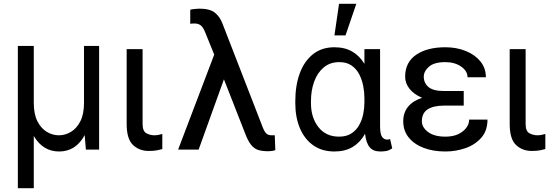

<svg xmlns="http://www.w3.org/2000/svg" viewBox="-20 -787 2890 1010"><path d="M421.9 -245.7V-545.5H501.4V0H431.8L425.4 -76.3Q378.9 9.9 291.2 9.9Q205.6 9.9 157.7 -71.7V203.1H73.9V-545.5H157.7V-245.7Q157.7 -186.8 176.8 -149.1Q196 -111.5 226.2 -93.4Q256.4 -75.3 289.8 -75.3Q323.2 -75.3 353.3 -93.4Q383.5 -111.5 402.7 -149.1Q421.9 -186.8 421.9 -245.7Z M646.3 -528.4H730.1V-134.9Q730.1 -96.6 750.2 -85.9Q770.2 -75.3 792.6 -75.3Q803.3 -75.3 815.9 -77.8Q828.5 -80.3 833.8 -82.4V-2.8Q823.2 0.4 805.8 3.7Q788.4 7.1 762.8 7.1Q712.7 7.1 679.5 -24.5Q646.3 -56.1 646.3 -134.9Z M1029.1 -741.5Q1083.5 -741.5 1110.4 -720.2Q1137.4 -698.9 1151.3 -660.5L1362.9 -115.1Q1372.5 -91.6 1382.5 -83.5Q1392.4 -75.3 1408.4 -75.3H1425.4L1428.3 2.8Q1422.9 5 1412.3 6.7Q1401.6 8.5 1389.9 8.5Q1360.8 8.5 1339.5 2.3Q1318.2 -3.9 1301.1 -24.7Q1284.1 -45.5 1267.8 -89.5L1158 -369.7L1024.9 0H916.9L1106.9 -499.6L1058.9 -617.9Q1048.3 -644.5 1035.5 -653.9Q1022.7 -663.4 1003.6 -663.4Q999.3 -663.4 992.2 -663.2Q985.1 -663 980.8 -661.9V-735.8Q987.2 -737.9 1002.8 -739.7Q1018.5 -741.5 1029.1 -741.5Z M1533.4 -244.3V-254.3Q1533.4 -337.4 1557 -401.5Q1580.6 -465.6 1626.6 -502Q1672.6 -538.4 1739.3 -538.4Q1794 -538.4 1833.1 -515.6Q1872.2 -492.9 1897 -451V-528.4H1979.4V-123.6Q1979.4 -79.9 1990.4 -66.2Q2001.4 -52.6 2016.3 -52.6Q2023.4 -52.6 2032 -55.4L2043.3 -7.1Q2027.3 4.6 2012.1 7.3Q1996.8 9.9 1980.8 9.9Q1943.9 9.9 1925.1 -11.9Q1906.2 -33.7 1900.2 -83.1Q1875.4 -38.4 1835.6 -14.2Q1795.8 9.9 1739.3 9.9Q1673.3 9.9 1627.3 -22.9Q1581.3 -55.8 1557.4 -113.1Q1533.4 -170.5 1533.4 -244.3ZM1615.8 -254.3V-244.3Q1615.8 -168.7 1655 -118.4Q1694.2 -68.2 1763.5 -68.2Q1802.6 -68.2 1828.3 -84.9Q1854 -101.6 1869.1 -128.4Q1884.2 -155.2 1890.6 -186.6Q1897 -218 1897 -247.2V-271.3Q1897 -301.1 1890.8 -334Q1884.6 -366.8 1869.9 -395.6Q1855.1 -424.4 1829.5 -442.3Q1804 -460.2 1764.9 -460.2Q1716.6 -460.2 1683.4 -432.7Q1650.2 -405.2 1633 -358.5Q1615.8 -311.8 1615.8 -254.3ZM1739.3 -600.9 1763.5 -767H1854.4L1797.6 -600.9Z M2317.1 -308.2H2419.4V-231.5H2317.1Q2259.6 -231.5 2229.4 -211.6Q2199.2 -191.8 2199.2 -149.1Q2199.2 -117.2 2231.7 -92.7Q2264.2 -68.2 2322.8 -68.2Q2379.3 -68.2 2413.5 -95.3Q2447.8 -122.5 2447.8 -157.7H2544.4Q2544.4 -99.4 2511.7 -62.3Q2479 -25.2 2428.3 -7.6Q2377.5 9.9 2322.8 9.9Q2258.9 9.9 2208.8 -9.1Q2158.7 -28.1 2130 -63.7Q2101.2 -99.4 2101.2 -149.1Q2101.2 -195 2127 -226Q2152.7 -257.1 2200.6 -272.4Q2158.7 -289.8 2134.9 -319.1Q2111.2 -348.4 2111.2 -383.5Q2111.2 -459.2 2169 -498.8Q2226.9 -538.4 2322.8 -538.4Q2381 -538.4 2429.5 -519Q2478 -499.6 2506.9 -464.3Q2535.9 -429 2535.9 -380.7H2439.3Q2439.3 -413.7 2405.5 -437Q2371.8 -460.2 2322.8 -460.2Q2264.2 -460.2 2236.7 -436.3Q2209.2 -412.3 2209.2 -383.5Q2209.2 -350.5 2233.8 -329.4Q2258.5 -308.2 2317.1 -308.2Z M2661.2 -528.4H2745V-134.9Q2745 -96.6 2765.1 -85.9Q2785.2 -75.3 2807.5 -75.3Q2818.2 -75.3 2830.8 -77.8Q2843.4 -80.3 2848.7 -82.4V-2.8Q2838.1 0.4 2820.7 3.7Q2803.3 7.1 2777.7 7.1Q2727.6 7.1 2694.4 -24.5Q2661.2 -56.1 2661.2 -134.9Z"/></svg>

Font: Inter UI
Style: Regular
Weight: 400
Designer: Rasmus Andersson
Foundry: rsms
Version: Version 2.2